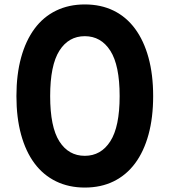

<svg xmlns="http://www.w3.org/2000/svg" viewBox="-20 -793 765 865"><path d="M362 52Q290 52 232.5 24Q175 -4 135.5 -57Q96 -110 75 -186.5Q54 -263 54 -360Q54 -457 75 -533.5Q96 -610 135.5 -663.5Q175 -717 232.5 -745Q290 -773 362 -773Q435 -773 492 -745Q549 -717 588.5 -663.5Q628 -610 649 -533.5Q670 -457 670 -360Q670 -263 649 -186.5Q628 -110 588.5 -57Q549 -4 492 24Q435 52 362 52ZM362 -91Q435 -91 477 -156.5Q519 -222 519 -360Q519 -499 477 -564.5Q435 -630 362 -630Q289 -630 247.5 -564.5Q206 -499 206 -360Q206 -221 247.5 -156Q289 -91 362 -91Z"/></svg>

Font: LINE Seed JP_TTF Bold
Style: Regular
Weight: 700
Designer: LINE & Fontrix & Fontworks
Version: Version 1.009